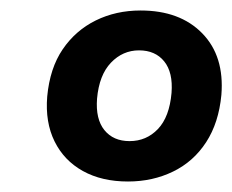

<svg xmlns="http://www.w3.org/2000/svg" viewBox="-20 -736 443 366"><path d="M224 -390Q174 -390 138 -410Q102 -430 84 -466.5Q66 -503 70 -552Q75 -606 99.5 -642Q124 -678 162.5 -697Q201 -716 248 -716Q323 -716 365.5 -672.5Q408 -629 402 -555Q397 -502 373 -465Q349 -428 310 -409Q271 -390 224 -390ZM227 -467Q259 -467 281 -490Q303 -513 307 -559Q310 -598 293 -619Q276 -640 245 -640Q214 -640 191.5 -616.5Q169 -593 165 -548Q162 -509 179 -488Q196 -467 227 -467Z"/></svg>

Font: Nunito Sans 9pt ExtraBold
Style: Italic
Weight: 800
Italic angle: -9°
Version: Version 3.101;gftools[0.9.27]